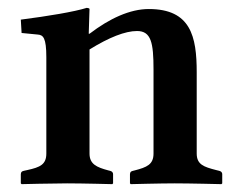

<svg xmlns="http://www.w3.org/2000/svg" viewBox="-20 -467 603 489"><path d="M208 -381H206L208 -444C208 -446 203 -447 201 -447C169 -437 103 -426 33 -417L35 -383L76 -379C90 -378 98 -371 98 -321V-76C98 -48 82 -41 50 -34L41 -32C36 -31 33 -29 33 -23V0L35 2C35 2 116 0 151 0C190 0 266 2 266 2L268 0V-23C268 -29 264 -31 260 -32L256 -33C226 -41 208 -49 208 -76V-341C258 -372 299 -388 329 -388C365 -388 371 -358 371 -290V-76C371 -48 354 -41 323 -33L319 -32C314 -31 311 -29 311 -23V0L313 2C313 2 389 0 425 0C464 0 544 2 544 2L546 0V-23C546 -29 542 -31 538 -32L530 -34C499 -42 481 -48 481 -76V-283C481 -374 466 -444 359 -444C311 -444 259 -420 208 -381Z"/></svg>

Font: Libertinus Serif Semibold
Style: Regular
Weight: 600
Designer: Philipp H. Poll, Khaled Hosny
Foundry: Caleb Maclennan
Version: Version 7.050;RELEASE